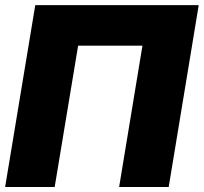

<svg xmlns="http://www.w3.org/2000/svg" viewBox="-20 -748 815 768"><path d="M774.9 -727.5 654.8 0H456.5L549.8 -565.4H292.5L198.7 0H0.5L121.1 -727.5Z"/></svg>

Font: Inter 18pt Black
Style: Italic
Weight: 900
Italic angle: -9.3988°
Designer: Rasmus Andersson
Foundry: rsms
Version: Version 4.001;git-66647c0bb